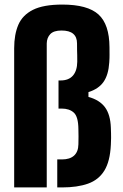

<svg xmlns="http://www.w3.org/2000/svg" viewBox="-20 -820 536 840"><path d="M42 0V-609Q42 -669 60.2 -711.5Q78.5 -754 124.2 -777Q170 -800 252.5 -800Q363 -800 410.8 -756.8Q458.5 -713.5 459 -613.5Q459 -594.5 459.2 -581.5Q459.5 -568.5 458 -546.5Q454.5 -492.5 433 -461.8Q411.5 -431 367 -417V-396Q416 -382.5 439.5 -350.5Q463 -318.5 465 -261.5Q465.5 -246 465.8 -236.5Q466 -227 466 -216.2Q466 -205.5 465 -186.5Q461.5 -114 436.5 -73.5Q411.5 -33 365 -16.5Q318.5 0 251 0H230.5V-122.5H251Q285.5 -122.5 304 -139.2Q322.5 -156 323 -188.5Q323.5 -206 323.5 -222Q323.5 -238 323 -255Q322.5 -309.5 303 -327.2Q283.5 -345 249.5 -345H236V-468H245Q280.5 -468 299 -489.2Q317.5 -510.5 318 -550Q318 -568.5 317.8 -579.2Q317.5 -590 317.2 -600.8Q317 -611.5 317 -630Q317 -658 300.2 -672.2Q283.5 -686.5 249 -686.5Q215 -686.5 200 -670.8Q185 -655 184.5 -630V0Z"/></svg>

Font: Big Shoulders Thin ExtraBold
Style: Regular
Weight: 800
Version: Version 2.002